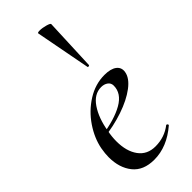

<svg xmlns="http://www.w3.org/2000/svg" viewBox="-241 -774 828 828"><g transform="rotate(-45 173.5 -360.0)"><path d="M25 -135Q25 -157 30 -185Q40 -237 73.5 -286.5Q107 -336 157 -367.5Q207 -399 263 -399Q301 -399 320 -384.5Q339 -370 335 -345Q330 -313 291.5 -284Q253 -255 194 -235Q135 -215 70 -208L72 -221Q158 -233 208.5 -262Q259 -291 259 -338Q259 -354 246.5 -363Q234 -372 216 -372Q173 -372 143.5 -328.5Q114 -285 103 -218Q97 -188 97 -160Q97 -99 124 -62Q151 -25 201 -25Q257 -25 299 -58H300Q303 -58 305.5 -55Q308 -52 306 -49Q235 12 157 12Q91 12 58 -29Q25 -70 25 -135ZM201 -732Q217 -732 236.5 -726.5Q256 -721 256 -716L246 -476Q246 -474 241 -473Q236 -472 236 -475L188 -727Q187 -732 201 -732Z"/></g></svg>

Font: Cormorant Infant Medium
Style: Italic
Weight: 500
Italic angle: -10°
Designer: Christian Thalmann (Catharsis Fonts)
Foundry: Catharsis Fonts
Version: Version 4.000